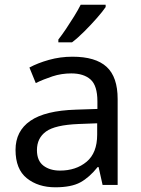

<svg xmlns="http://www.w3.org/2000/svg" viewBox="-20 -786 601 816"><path d="M288 -545Q386 -545 433 -502Q480 -459 480 -365V0H416L399 -76H395Q360 -32 321.5 -11Q283 10 215 10Q142 10 94 -28.5Q46 -67 46 -149Q46 -229 109 -272.5Q172 -316 303 -320L394 -323V-355Q394 -422 365 -448Q336 -474 283 -474Q241 -474 203 -461.5Q165 -449 132 -433L105 -499Q140 -518 188 -531.5Q236 -545 288 -545ZM314 -259Q214 -255 175.5 -227Q137 -199 137 -148Q137 -103 164.5 -82Q192 -61 235 -61Q303 -61 348 -98.5Q393 -136 393 -214V-262ZM429 -756Q417 -738 392 -709.5Q367 -681 338.5 -652.5Q310 -624 286 -606H228V-618Q243 -637 260.5 -663Q278 -689 295 -716.5Q312 -744 323 -766H429Z"/></svg>

Font: Noto Sans Tagalog
Style: Regular
Weight: 400
Designer: Monotype Design Team
Foundry: Monotype Imaging Inc.
Version: Version 2.001; ttfautohint (v1.8.4.7-5d5b)